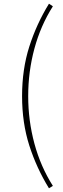

<svg xmlns="http://www.w3.org/2000/svg" viewBox="-20 -824 339 1035"><path d="M244 191Q177 82 138 -39.5Q99 -161 99 -306Q99 -451 138 -573Q177 -695 244 -804L265 -790Q199 -686 165.5 -562Q132 -438 132 -306Q132 -174 165.5 -50Q199 74 265 178Z"/></svg>

Font: Noto Sans KR Thin
Style: Regular
Weight: 100
Designer: Ryoko NISHIZUKA 西塚涼子 (kana, bopomofo & ideographs); Paul D. Hunt (Latin, Greek & Cyrillic); Sandoll Communications 산돌커뮤니
Foundry: Adobe
Version: Version 2.004-H2;hotconv 1.0.118;makeotfexe 2.5.65603